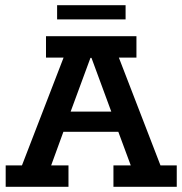

<svg xmlns="http://www.w3.org/2000/svg" viewBox="-20 -723 706 743"><path d="M2 0V-83H65L226 -500H158V-583H508V-500H440L601 -83H664V0H419V-83H486L426 -245L462 -213H206L237 -245L178 -83H245V0ZM243 -263 225 -291H437L421 -263L334 -499H330ZM201 -648V-703H466V-648Z"/></svg>

Font: Rokkitt SemiBold
Style: Regular
Weight: 600
Designer: Vernon Adams
Foundry: Vernon Adams
Version: Version 3.103